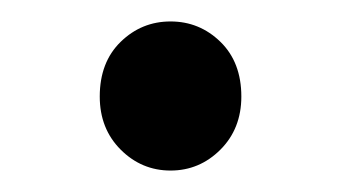

<svg xmlns="http://www.w3.org/2000/svg" viewBox="-20 -146 318 179"><path d="M139 13Q112 13 92.5 -6.5Q73 -26 73 -56Q73 -88 92.5 -107Q112 -126 139 -126Q166 -126 185.5 -107Q205 -88 205 -56Q205 -26 185.5 -6.5Q166 13 139 13Z"/></svg>

Font: Noto Sans SC Thin
Style: Regular
Weight: 400
Version: Version 2.004-H2;hotconv 1.0.118;makeotfexe 2.5.65603